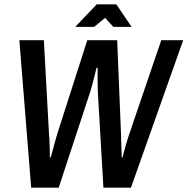

<svg xmlns="http://www.w3.org/2000/svg" viewBox="-20 -873 872 893"><path d="M125 0 70 -686H184L208 -248Q210 -230 210.5 -209.5Q211 -189 211.5 -171Q212 -153 212 -141H216Q216 -141 221 -159Q226 -177 232.5 -202Q239 -227 245 -246L386 -686H525L543 -246Q543 -234 543.5 -219.5Q544 -205 544.5 -190Q545 -175 545.5 -162Q546 -149 546 -141H550Q550 -141 554.5 -159.5Q559 -178 566.5 -203Q574 -228 580 -246L730 -686H832L589 0H461L435 -446Q434 -466 434 -494.5Q434 -523 434 -558H429Q429 -558 426 -545.5Q423 -533 418.5 -515Q414 -497 409 -478.5Q404 -460 400 -447L253 0ZM330 -748 430 -853H521L592 -748H507L469 -790L418 -748Z"/></svg>

Font: Archivo Narrow SemiBold
Style: Italic
Weight: 600
Italic angle: -8°
Designer: Hector Gatti
Foundry: Omnibus-Type
Version: Version 3.002